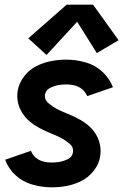

<svg xmlns="http://www.w3.org/2000/svg" viewBox="-20 -793 540 821"><path d="M179 -558 101 -629 265 -773H378L487 -621L394 -566L310 -700ZM201 8Q159 8 117.5 -4Q76 -16 46 -44Q16 -72 2 -110L112 -148Q133 -98 201 -98Q219 -98 236 -101Q253 -104 271 -113Q289 -122 292 -142Q295 -164 277 -179Q259 -194 240.5 -203.5Q222 -213 202 -221Q182 -229 162.5 -238.5Q143 -248 125.5 -259.5Q108 -271 93.5 -286.5Q79 -302 69 -321Q59 -340 55.5 -362Q52 -384 56 -407Q62 -439 83.5 -467Q105 -495 136 -510.5Q167 -526 199.5 -532Q232 -538 263 -538Q306 -538 347 -526Q388 -514 418 -486Q448 -458 463 -420L353 -382Q332 -432 263 -432Q246 -432 229 -429Q212 -426 194 -417Q176 -408 173 -390L172 -388Q170 -366 188 -351Q206 -336 224.5 -326.5Q243 -317 263 -309Q283 -301 302.5 -291.5Q322 -282 339.5 -270.5Q357 -259 371.5 -243.5Q386 -228 395.5 -209Q405 -190 408.5 -168Q412 -146 408 -123Q403 -91 381 -63Q359 -35 328.5 -19.5Q298 -4 265.5 2Q233 8 201 8Z"/></svg>

Font: Iosevka SS08
Style: Bold Italic
Weight: 700
Italic angle: -10°
Monospace: yes
Designer: Belleve Invis
Foundry: Belleve Invis
Version: 2.1.0; ttfautohint (v1.8.2)